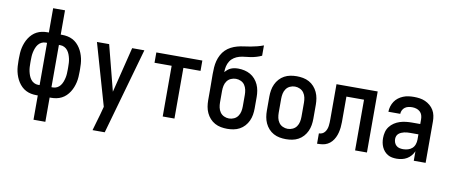

<svg xmlns="http://www.w3.org/2000/svg" viewBox="-78 -1066 3781 1611"><g transform="rotate(10 1812.5 -260.0)"><path d="M262 215V8H249Q226 8 203.5 3.5Q181 -1 160.5 -11.5Q140 -22 123.5 -38Q107 -54 94.5 -73.5Q82 -93 73.5 -114.5Q65 -136 60 -158.5Q55 -181 53.5 -204Q52 -227 52 -250V-270Q52 -293 53.5 -316Q55 -339 60 -361.5Q65 -384 73.5 -405.5Q82 -427 94.5 -446.5Q107 -466 123.5 -482Q140 -498 160.5 -508.5Q181 -519 203.5 -523.5Q226 -528 249 -528H262V-735H363V-528H376Q399 -528 421.5 -523.5Q444 -519 464.5 -508.5Q485 -498 501.5 -482Q518 -466 530.5 -446.5Q543 -427 551.5 -405.5Q560 -384 565 -361.5Q570 -339 571.5 -316Q573 -293 573 -270V-250Q573 -227 571.5 -204Q570 -181 565 -158.5Q560 -136 551.5 -114.5Q543 -93 530.5 -73.5Q518 -54 501.5 -38Q485 -22 464.5 -11.5Q444 -1 421.5 3.5Q399 8 376 8H363V215ZM262 -80V-440H249Q231 -440 214.5 -431.5Q198 -423 187 -408.5Q176 -394 169.5 -377Q163 -360 159 -342Q155 -324 154 -306Q153 -288 153 -270V-250Q153 -232 154 -214Q155 -196 159 -178Q163 -160 169.5 -143Q176 -126 187 -111.5Q198 -97 214.5 -88.5Q231 -80 249 -80ZM363 -80H376Q394 -80 410.5 -88.5Q427 -97 438 -111.5Q449 -126 455.5 -143Q462 -160 466 -178Q470 -196 471 -214Q472 -232 472 -250V-270Q472 -288 471 -306Q470 -324 466 -342Q462 -360 455.5 -377Q449 -394 438 -408.5Q427 -423 410.5 -431.5Q394 -440 376 -440H363Z M765 215Q775 180 785 145.5Q795 111 805 77L824 6L673 -520H777L877 -132L973 -520H1077L869 215Z M1325 0V-432H1179V-520H1571V-432H1425V0Z M1875 8Q1848 8 1821 3Q1794 -2 1770 -15Q1746 -28 1727.5 -48.5Q1709 -69 1697.5 -94Q1686 -119 1681.5 -146Q1677 -173 1677 -200V-298Q1677 -330 1676.5 -361.5Q1676 -393 1676 -424Q1676 -453 1678 -481Q1680 -509 1687 -536Q1694 -563 1707.5 -588.5Q1721 -614 1741 -633.5Q1761 -653 1786 -666Q1811 -679 1838.5 -686.5Q1866 -694 1894 -697.5Q1922 -701 1949.5 -706Q1977 -711 2004.5 -718Q2032 -725 2058 -735V-647Q2037 -637 2013.5 -630Q1990 -623 1966 -619Q1942 -615 1918 -613Q1894 -611 1870.5 -604.5Q1847 -598 1826.5 -584.5Q1806 -571 1793 -550.5Q1780 -530 1774.5 -506.5Q1769 -483 1769 -458V-456Q1779 -468 1791.5 -478.5Q1804 -489 1818.5 -495Q1833 -501 1848.5 -503.5Q1864 -506 1880 -506Q1907 -506 1933.5 -500Q1960 -494 1983 -481Q2006 -468 2024 -447.5Q2042 -427 2053 -402.5Q2064 -378 2068.5 -351.5Q2073 -325 2073 -298V-200Q2073 -173 2068.5 -146Q2064 -119 2052.5 -94Q2041 -69 2022.5 -48.5Q2004 -28 1980 -15Q1956 -2 1929 3Q1902 8 1875 8ZM1875 -80Q1897 -80 1917.5 -89.5Q1938 -99 1950.5 -117Q1963 -135 1967.5 -156.5Q1972 -178 1972 -200V-298Q1972 -320 1967.5 -341.5Q1963 -363 1951 -381Q1939 -399 1918.5 -408.5Q1898 -418 1876 -418Q1854 -418 1833.5 -409Q1813 -400 1800 -382Q1787 -364 1782.5 -342Q1778 -320 1778 -298V-200Q1778 -178 1782.5 -156.5Q1787 -135 1799.5 -117Q1812 -99 1832.5 -89.5Q1853 -80 1875 -80Z M2375 8Q2348 8 2321 3Q2294 -2 2270 -15Q2246 -28 2227.5 -48.5Q2209 -69 2197.5 -94Q2186 -119 2181.5 -146Q2177 -173 2177 -200V-320Q2177 -347 2181.5 -374Q2186 -401 2197.5 -426Q2209 -451 2227.5 -471.5Q2246 -492 2270 -505Q2294 -518 2321 -523Q2348 -528 2375 -528Q2402 -528 2429 -523Q2456 -518 2480 -505Q2504 -492 2522.5 -471.5Q2541 -451 2552.5 -426Q2564 -401 2568.5 -374Q2573 -347 2573 -320V-200Q2573 -173 2568.5 -146Q2564 -119 2552.5 -94Q2541 -69 2522.5 -48.5Q2504 -28 2480 -15Q2456 -2 2429 3Q2402 8 2375 8ZM2375 -80Q2397 -80 2417.5 -89.5Q2438 -99 2450.5 -117Q2463 -135 2467.5 -156.5Q2472 -178 2472 -200V-320Q2472 -342 2467.5 -363.5Q2463 -385 2450.5 -403Q2438 -421 2417.5 -430.5Q2397 -440 2375 -440Q2353 -440 2332.5 -430.5Q2312 -421 2299.5 -403Q2287 -385 2282.5 -363.5Q2278 -342 2278 -320V-200Q2278 -178 2282.5 -156.5Q2287 -135 2299.5 -117Q2312 -99 2332.5 -89.5Q2353 -80 2375 -80Z M2640 0V-88Q2655 -88 2668 -94Q2681 -100 2690 -111.5Q2699 -123 2704 -136.5Q2709 -150 2711 -164.5Q2713 -179 2713.5 -193.5Q2714 -208 2714 -223V-520H3065V0H2964V-432H2814V-259Q2814 -237 2814 -214Q2814 -191 2811.5 -168.5Q2809 -146 2803.5 -124Q2798 -102 2788 -81.5Q2778 -61 2763 -44Q2748 -27 2728 -16.5Q2708 -6 2685.5 -3Q2663 0 2640 0Z M3318 8Q3299 8 3279.5 4.5Q3260 1 3243 -9Q3226 -19 3213 -34Q3200 -49 3192 -67Q3184 -85 3180.5 -104Q3177 -123 3177 -143Q3177 -169 3183.5 -194.5Q3190 -220 3206 -241Q3222 -262 3244 -276.5Q3266 -291 3291 -299Q3316 -307 3342 -310Q3368 -313 3394 -313H3464V-354Q3464 -372 3458.5 -389Q3453 -406 3439.5 -418Q3426 -430 3408.5 -435Q3391 -440 3374 -440Q3357 -440 3341 -436.5Q3325 -433 3312 -423.5Q3299 -414 3291.5 -399Q3284 -384 3284 -368H3183Q3183 -391 3190 -414Q3197 -437 3210 -456.5Q3223 -476 3241.5 -490Q3260 -504 3282 -513Q3304 -522 3327 -525Q3350 -528 3374 -528Q3398 -528 3422.5 -524.5Q3447 -521 3469.5 -511Q3492 -501 3511 -485Q3530 -469 3542.5 -448Q3555 -427 3560 -402.5Q3565 -378 3565 -354V0H3464V-81Q3455 -60 3440 -42.5Q3425 -25 3405.5 -13.5Q3386 -2 3363.5 3Q3341 8 3318 8ZM3358 -80Q3379 -80 3399.5 -86Q3420 -92 3435 -105.5Q3450 -119 3457 -139Q3464 -159 3464 -180V-225H3394Q3381 -225 3368 -224Q3355 -223 3342.5 -220Q3330 -217 3318.5 -212Q3307 -207 3297 -198.5Q3287 -190 3282.5 -178Q3278 -166 3278 -153Q3278 -137 3283.5 -122.5Q3289 -108 3300.5 -97.5Q3312 -87 3327.5 -83.5Q3343 -80 3358 -80Z"/></g></svg>

Font: Iosevka Custom Semibold
Style: Regular
Weight: 600
Designer: Belleve Invis
Foundry: Belleve Invis
Version: Version 27.0.2; ttfautohint (v1.8.4)